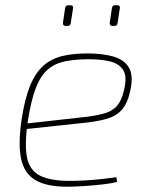

<svg xmlns="http://www.w3.org/2000/svg" viewBox="-20 -694 566 726"><path d="M310 -492Q368 -492 409.5 -480Q451 -468 468.5 -436.5Q486 -405 471 -344Q462 -305 443.5 -282Q425 -259 393.5 -248Q362 -237 312 -231L69 -205L72 -226L313 -253Q357 -259 383 -268Q409 -277 424 -295.5Q439 -314 447 -346Q462 -401 447 -427Q432 -453 397 -461.5Q362 -470 317 -470Q264 -470 225.5 -462Q187 -454 160 -430.5Q133 -407 115.5 -361.5Q98 -316 86 -241Q72 -149 82 -99Q92 -49 132 -29.5Q172 -10 244 -10Q273 -10 306 -12Q339 -14 369 -17.5Q399 -21 420 -24L423 -6Q405 -1 370.5 3Q336 7 298.5 9.5Q261 12 234 12Q155 12 113 -13.5Q71 -39 59.5 -95Q48 -151 62 -244Q74 -322 94 -370.5Q114 -419 144 -445.5Q174 -472 215 -482Q256 -492 310 -492ZM247 -674Q253 -674 255 -671Q257 -668 256 -662L248 -609Q247 -602 244.5 -599Q242 -596 235 -596H228Q217 -596 218 -608L226 -662Q227 -668 229.5 -671Q232 -674 238 -674ZM424 -674Q430 -674 432 -671Q434 -668 433 -662L425 -609Q424 -602 421.5 -599Q419 -596 412 -596H405Q394 -596 395 -608L403 -662Q404 -668 406.5 -671Q409 -674 415 -674Z"/></svg>

Font: Exo 2 Thin
Style: Italic
Weight: 250
Italic angle: -8°
Designer: Natanael Gama
Foundry: Natanael Gama
Version: Version 2.010